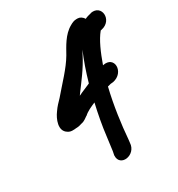

<svg xmlns="http://www.w3.org/2000/svg" viewBox="-166 -773 842 908"><g transform="rotate(-30 255.5 -319.0)"><path d="M87 -331C67 -304 42 -248 82 -224C91 -218 100 -216 114 -217H117C128 -219 136 -216 159 -224C177 -227 190 -240 197 -244H198C215 -260 239 -270 262 -280C249 -223 238 -165 232 -113C227 -74 224 -49 222 -37L218 -17V-16C214 48 309 35 312 -31L314 -48C320 -125 333 -222 355 -313L357 -314H358C364 -316 372 -318 373 -318H374L384 -319H386C457 -333 456 -428 385 -412C406 -471 429 -525 458 -560L463 -561C532 -575 524 -667 459 -655L458 -654C446 -651 436 -649 424 -643C416 -657 403 -664 391 -664H385C372 -664 361 -659 349 -652C304 -627 279 -576 258 -539C227 -486 175 -434 130 -381C114 -364 102 -353 87 -331ZM218 -342 225 -352C256 -394 296 -444 325 -501C329 -509 333 -515 338 -525C318 -479 300 -427 284 -371C263 -361 242 -354 218 -342Z"/></g></svg>

Font: Stray Cat
Style: ExBlkCnObl
Weight: 1000
Version: Version 1.0